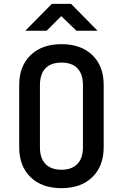

<svg xmlns="http://www.w3.org/2000/svg" viewBox="-20 -970 640 1000"><path d="M300 10Q198 10 139 -47.5Q80 -105 80 -203V-527Q80 -625 139 -682.5Q198 -740 300 -740Q402 -740 461 -683Q520 -626 520 -528V-203Q520 -105 461 -47.5Q402 10 300 10ZM300 -86Q354 -86 383 -116Q412 -146 412 -203V-527Q412 -584 383.5 -614Q355 -644 300 -644Q245 -644 216.5 -614Q188 -584 188 -527V-203Q188 -146 217 -116Q246 -86 300 -86ZM112 -810 250 -950H350L488 -810H378L299 -886L223 -810Z"/></svg>

Font: Tiny SemiBold
Style: Regular
Weight: 600
Designer: Philipp Nurullin, Konstantin Bulenkov
Foundry: JetBrains
Version: Version 2.251; ttfautohint (v1.8.4.7-5d5b)